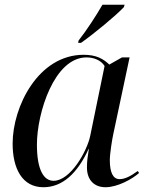

<svg xmlns="http://www.w3.org/2000/svg" viewBox="-20 -776 620 806"><path d="M310 -606 308 -596H320C378 -637 467 -711 500 -746L503 -756H410C384 -711 344 -649 310 -606ZM162 10C242 10 305 -48 352 -151H353C348 -118 345 -100 345 -73C345 -21 375 10 423 10C473 10 535 -24 564 -50L558 -58C528 -36 504 -24 482 -24C455 -24 441 -51 441 -104C441 -131 451 -193 456 -215L524 -535H492L439 -505C413 -529 385 -546 331 -546C141 -546 33 -329 33 -173C33 -69 73 10 162 10ZM205 -17C165 -17 135 -60 135 -169C135 -302 208 -535 343 -535C374 -535 404 -523 419 -499L359 -207C346 -142 276 -17 205 -17Z"/></svg>

Font: Noto Serif Display
Style: Italic
Weight: 400
Italic angle: -12°
Designer: Monotype Design Team
Foundry: Monotype Imaging Inc.
Version: Version 2.009